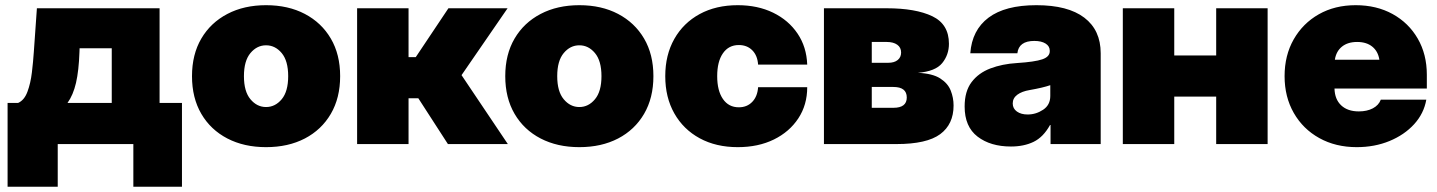

<svg xmlns="http://www.w3.org/2000/svg" viewBox="-20 -547 5458 729"><path d="M8.8 162.1V-156.2H48.8Q72.3 -166.5 84.2 -198.7Q96.2 -231 101.1 -272.2Q106 -313.5 108.4 -349.6L120.1 -515.6H585.9V-156.2H670.9V162.1H486.3V0H199.2V162.1ZM236.3 -156.2H404.3V-363.8H282.2L281.7 -349.6Q279.3 -278.8 268.6 -232.4Q257.8 -186 236.3 -156.2Z M990.2 11.7Q906.7 11.7 843.3 -21.2Q779.8 -54.2 744.4 -114.7Q709 -175.3 709 -257.8Q709 -340.3 744.4 -400.6Q779.8 -460.9 843.3 -494.1Q906.7 -527.3 990.2 -527.3Q1074.2 -527.3 1137.5 -494.1Q1200.7 -460.9 1236.1 -400.6Q1271.5 -340.3 1271.5 -257.8Q1271.5 -175.3 1236.1 -114.7Q1200.7 -54.2 1137.5 -21.2Q1074.2 11.7 990.2 11.7ZM990.2 -140.6Q1024.9 -140.6 1049.6 -170.2Q1074.2 -199.7 1074.2 -257.8Q1074.2 -315.9 1049.6 -345.5Q1024.9 -375 990.2 -375Q955.6 -375 930.9 -345.5Q906.2 -315.9 906.2 -257.8Q906.2 -199.7 930.9 -170.2Q955.6 -140.6 990.2 -140.6Z M1335.9 0V-515.6H1531.2V-330.1H1558.6L1682.6 -515.6H1907.2L1732.4 -261.7L1908.2 0H1680.7L1568.4 -173.8H1531.2V0Z M2179.7 11.7Q2096.2 11.7 2032.7 -21.2Q1969.2 -54.2 1933.8 -114.7Q1898.4 -175.3 1898.4 -257.8Q1898.4 -340.3 1933.8 -400.6Q1969.2 -460.9 2032.7 -494.1Q2096.2 -527.3 2179.7 -527.3Q2263.7 -527.3 2326.9 -494.1Q2390.1 -460.9 2425.5 -400.6Q2460.9 -340.3 2460.9 -257.8Q2460.9 -175.3 2425.5 -114.7Q2390.1 -54.2 2326.9 -21.2Q2263.7 11.7 2179.7 11.7ZM2179.7 -140.6Q2214.4 -140.6 2239 -170.2Q2263.7 -199.7 2263.7 -257.8Q2263.7 -315.9 2239 -345.5Q2214.4 -375 2179.7 -375Q2145 -375 2120.4 -345.5Q2095.7 -315.9 2095.7 -257.8Q2095.7 -199.7 2120.4 -170.2Q2145 -140.6 2179.7 -140.6Z M2781.2 11.7Q2698.7 11.7 2636.7 -22Q2574.7 -55.7 2540.3 -116.5Q2505.9 -177.2 2505.9 -257.8Q2505.9 -338.4 2540.3 -399.2Q2574.7 -460 2636.7 -493.7Q2698.7 -527.3 2781.2 -527.3Q2856.9 -527.3 2915.5 -498.8Q2974.1 -470.2 3008.3 -419.4Q3042.5 -368.7 3044.9 -301.8H2858.4Q2856 -336.4 2836.2 -356.2Q2816.4 -376 2785.2 -376Q2746.6 -376 2724.9 -344.7Q2703.1 -313.5 2703.1 -257.8Q2703.1 -202.6 2724.9 -171.1Q2746.6 -139.6 2785.2 -139.6Q2816.4 -139.6 2836.2 -160.2Q2856 -180.7 2858.4 -215.8H3044.9Q3044.9 -148.9 3011.2 -97.7Q2977.5 -46.4 2918.2 -17.3Q2858.9 11.7 2781.2 11.7Z M3108.4 0V-515.6H3346.7Q3456.5 -515.6 3519.8 -485.4Q3583 -455.1 3583 -380.9Q3583 -338.9 3557.4 -307.4Q3531.7 -275.9 3464.8 -270.5Q3520.5 -268.1 3549.8 -249.3Q3579.1 -230.5 3589.8 -203.1Q3600.6 -175.8 3600.6 -146.5Q3600.6 -75.2 3549.8 -37.6Q3499 0 3383.8 0ZM3290 -137.7H3372.1Q3422.9 -137.7 3422.9 -176.8Q3422.9 -216.8 3372.1 -216.8H3290ZM3290 -308.6H3352.5Q3375.5 -308.6 3388.4 -319.1Q3401.4 -329.6 3401.4 -347.7Q3401.4 -366.7 3386.7 -377.2Q3372.1 -387.7 3346.7 -387.7H3290Z M3818.4 9.3Q3740.7 9.3 3691.7 -28.3Q3642.6 -65.9 3642.6 -142.6Q3642.6 -200.2 3668.9 -235.1Q3695.3 -270 3740.2 -287.1Q3785.2 -304.2 3840.8 -307.6Q3909.2 -312 3937.5 -321.8Q3965.8 -331.5 3965.8 -352.5V-354.5Q3965.8 -371.6 3950 -381.6Q3934.1 -391.6 3907.2 -391.6Q3848.1 -391.6 3842.8 -344.7H3664.1Q3670.4 -432.6 3733.4 -480Q3796.4 -527.3 3915 -527.3Q4034.7 -527.3 4096.9 -480Q4159.2 -432.6 4159.2 -344.7V0H3968.8V-72.3H3966.8Q3941.4 -26.4 3904.5 -8.5Q3867.7 9.3 3818.4 9.3ZM3881.8 -112.3Q3913.6 -112.3 3940.7 -130.4Q3967.8 -148.4 3967.8 -182.6V-223.6Q3939.9 -213.9 3889.6 -205.1Q3859.9 -200.2 3842.5 -187.3Q3825.2 -174.3 3825.2 -154.3Q3825.2 -134.8 3841.1 -123.5Q3856.9 -112.3 3881.8 -112.3Z M4438.5 -515.6V-336.4H4597.7V-515.6H4793V0H4597.7V-180.2H4438.5V0H4243.2V-515.6Z M5131.3 11.7Q5051.3 11.7 4989.3 -22.7Q4927.2 -57.1 4892.3 -118.2Q4857.4 -179.2 4857.4 -257.8Q4857.4 -336.9 4892.1 -397.7Q4926.8 -458.5 4987.5 -492.9Q5048.3 -527.3 5127.4 -527.3Q5206.5 -527.3 5267.6 -493.7Q5328.6 -460 5363 -400.4Q5397.5 -340.8 5397.5 -263.2V-210.9H5046.9Q5047.9 -169.9 5072.3 -147Q5096.7 -124 5139.2 -124Q5170.4 -124 5192.6 -135.7Q5214.8 -147.5 5222.7 -168.5H5395.5Q5386.2 -115.7 5349.1 -75.2Q5312 -34.7 5255.6 -11.5Q5199.2 11.7 5131.3 11.7ZM5048.3 -320.3H5217.3Q5212.4 -352.1 5190.4 -369.9Q5168.5 -387.7 5132.8 -387.7Q5097.2 -387.7 5075.2 -369.9Q5053.2 -352.1 5048.3 -320.3Z"/></svg>

Font: Inter Display Black
Style: Regular
Weight: 900
Designer: Rasmus Andersson
Foundry: rsms
Version: Version 4.000;git-a52131595